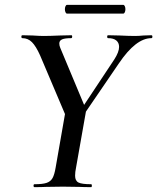

<svg xmlns="http://www.w3.org/2000/svg" viewBox="-20 -770 647 790"><path d="M288 -281 450 -525Q470 -556 470 -577Q470 -594 458.5 -603.5Q447 -613 425 -613Q421 -613 421 -619Q421 -625 425 -625L471 -624Q511 -622 536 -622Q551 -622 571 -624L603 -625Q607 -625 607 -619Q607 -613 603 -613Q539 -613 469 -509L303 -266ZM122 -12Q155 -12 171.5 -17.5Q188 -23 196 -37Q204 -51 209 -81L249 -310L335 -319L293 -81Q289 -62 289 -47Q289 -26 303 -19Q317 -12 355 -12Q358 -12 358 -6Q358 0 355 0Q325 0 307 -1L239 -2L169 -1Q152 0 122 0Q118 0 118 -6Q118 -12 122 -12ZM72 -613Q68 -613 68 -619Q68 -625 72 -625L114 -624Q144 -622 159 -622Q184 -622 228 -624L274 -625Q277 -625 277 -620Q277 -613 273 -613Q247 -613 235.5 -608Q224 -603 224 -591Q224 -582 228 -573L335 -317L260 -271L145 -542Q128 -580 111.5 -596.5Q95 -613 72 -613ZM247 -732Q247 -739 249.5 -744.5Q252 -750 256 -750H487Q491 -750 493.5 -744.5Q496 -739 496 -732Q496 -725 493.5 -719.5Q491 -714 487 -714H256Q252 -714 249.5 -719.5Q247 -725 247 -732Z"/></svg>

Font: Cormorant Infant SemiBold
Style: Italic
Weight: 600
Italic angle: -10°
Designer: Christian Thalmann (Catharsis Fonts)
Foundry: Catharsis Fonts
Version: Version 4.000